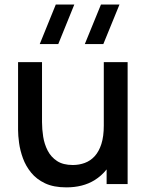

<svg xmlns="http://www.w3.org/2000/svg" viewBox="-20 -815 655 850"><path d="M437.5 -620H355.5L427 -795H509ZM238 -620H156L227 -795H309ZM273.5 14.5Q217.5 14.5 179.5 -3.5Q141.5 -21.5 117.8 -50.8Q94 -80 81.5 -114.5Q69 -149 64.5 -182Q60 -215 60 -240V-540H166V-274.5Q166 -243 171.2 -209.8Q176.5 -176.5 191.2 -148Q206 -119.5 232.8 -102Q259.5 -84.5 302.5 -84.5Q330.5 -84.5 355.5 -93.8Q380.5 -103 399.2 -123.5Q418 -144 428.8 -177.5Q439.5 -211 439.5 -259V-540H545V0H452V-65Q429.5 -36.5 398 -17Q346.5 14.5 273.5 14.5Z"/></svg>

Font: Cns Manrope SemBd
Style: Regular
Weight: 600
Designer: Mikhail Sharanda
Foundry: Mikhail Sharanda
Version: Version 4.504